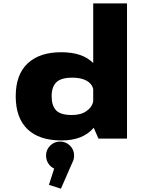

<svg xmlns="http://www.w3.org/2000/svg" viewBox="-20 -820 890 1136"><path d="M342.5 -511Q468.5 -511 531.5 -447V-800H731.5V0H562.5L534.5 -64Q471 11 344 11Q211.5 11 142.2 -56Q73 -123 73 -251Q73 -378 143.2 -444.5Q213.5 -511 342.5 -511ZM285.5 -251Q285.5 -195.5 311.5 -167.5Q337.5 -139.5 405.5 -139.5Q458 -139.5 491.2 -162.5Q524.5 -185.5 531.5 -219.5V-292Q524.5 -325 492 -342.8Q459.5 -360.5 408.5 -360.5Q340.5 -360.5 313 -332.8Q285.5 -305 285.5 -251ZM418.5 100Q418.5 124 407 144L340.5 296.5L269.5 273.5L300.5 177.5Q279 167.5 265.8 146.8Q252.5 126 252.5 100Q252.5 66 276.8 41.8Q301 17.5 335.5 17.5Q370 17.5 394.2 41.8Q418.5 66 418.5 100Z"/></svg>

Font: League Mono Wide ExtraBold
Style: Regular
Weight: 800
Width: 8
Designer: Tyler Finck
Foundry: The League of Moveable Type / Tyler Finck
Version: Version 2.210